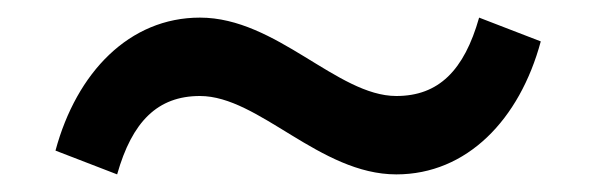

<svg xmlns="http://www.w3.org/2000/svg" viewBox="-20 -427 677 218"><path d="M43 -256 113 -229C130 -289 159 -318 207 -318C274 -318 343 -229 430 -229C510 -229 570 -291 594 -380L524 -407C507 -347 478 -318 430 -318C363 -318 294 -407 207 -407C127 -407 67 -345 43 -256Z"/></svg>

Font: LT Wave Alt
Style: Regular
Weight: 400
Designer: Daniel Lyons
Version: Version 2.5 (Glyphs App)